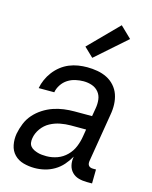

<svg xmlns="http://www.w3.org/2000/svg" viewBox="-116 -843 733 927"><g transform="rotate(15 250.0 -379.5)"><path d="M147 8Q118 8 91 0.5Q64 -7 45.5 -26Q27 -45 21.5 -73Q16 -101 21 -130Q26 -156 36.5 -182Q47 -208 65.5 -229Q84 -250 108 -265.5Q132 -281 158 -290Q184 -299 210.5 -302.5Q237 -306 263 -306H351L358 -347Q362 -369 359.5 -390.5Q357 -412 344 -428Q331 -444 311 -451Q291 -458 268 -458Q249 -458 228.5 -453.5Q208 -449 190 -437.5Q172 -426 160 -407.5Q148 -389 145 -370H67Q71 -392 80.5 -413.5Q90 -435 104.5 -454Q119 -473 138 -488Q157 -503 179 -512Q201 -521 223.5 -524.5Q246 -528 268 -528Q294 -528 319.5 -523.5Q345 -519 367 -508Q389 -497 405.5 -478.5Q422 -460 430 -437Q438 -414 439 -388Q440 -362 435 -335L395 -93Q394 -86 395 -80Q396 -74 399.5 -70Q403 -66 408.5 -64Q414 -62 421 -62H436L435 8H409Q387 8 367.5 2.5Q348 -3 334.5 -17Q321 -31 316.5 -51Q312 -71 316 -93V-94Q303 -71 285.5 -51Q268 -31 245 -17.5Q222 -4 197 2Q172 8 147 8ZM188 -62Q215 -62 241.5 -71.5Q268 -81 288.5 -101.5Q309 -122 319.5 -148Q330 -174 334 -200L340 -236H263Q238 -236 211.5 -231Q185 -226 161 -213Q137 -200 120.5 -177Q104 -154 100 -128Q98 -117 99.5 -106Q101 -95 108 -87Q115 -79 124.5 -74.5Q134 -70 144 -67Q154 -64 165.5 -63Q177 -62 188 -62ZM279 -578 233 -622 376 -767 432 -713Z"/></g></svg>

Font: Iosevka SS18
Style: Italic
Weight: 400
Italic angle: -9°
Monospace: yes
Designer: Belleve Invis
Foundry: Belleve Invis
Version: Version 25.1.1; ttfautohint (v1.8.4)